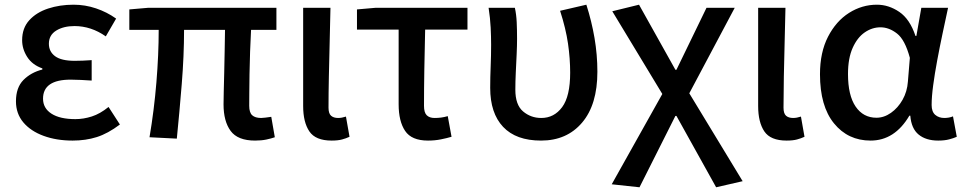

<svg xmlns="http://www.w3.org/2000/svg" viewBox="-20 -584 4103 817"><path d="M289.1 14.2Q220.2 14.2 165.5 -5.9Q110.8 -25.9 79.3 -63.2Q47.9 -100.6 47.9 -152.8Q47.9 -211.4 79.8 -243.7Q111.8 -275.9 160.2 -288.1V-293Q117.2 -308.1 95.7 -341.8Q74.2 -375.5 74.2 -413.1Q74.2 -464.4 104.5 -497.8Q134.8 -531.2 184.6 -547.6Q234.4 -564 293 -564Q342.3 -564 388.7 -548.3Q435.1 -532.7 474.1 -504.9L430.2 -429.2Q367.7 -473.1 296.9 -473.1Q250.5 -473.1 219.2 -453.9Q188 -434.6 188 -397.9Q188 -364.3 214.6 -344.7Q241.2 -325.2 297.9 -325.2Q331.1 -325.2 370.1 -328.1V-241.2Q346.2 -242.7 324 -243.9Q301.8 -245.1 280.8 -245.1Q163.1 -245.1 163.1 -164.1Q163.1 -123.5 199 -100.3Q234.9 -77.1 300.8 -77.1Q335.4 -77.1 370.6 -88.4Q405.8 -99.6 441.9 -128.9L490.2 -54.2Q439 -15.6 391.8 -0.7Q344.7 14.2 289.1 14.2Z M1065.4 14.2Q991.7 14.2 961.4 -26.9Q931.2 -67.9 931.2 -140.1Q931.2 -158.7 932.1 -194.6Q933.1 -230.5 934.1 -275.4Q935.1 -320.3 936 -367.7Q937 -415 937.5 -457H763.2Q763.2 -346.7 753.4 -226.6Q743.7 -106.4 732.4 5.9L616.2 0Q635.7 -114.7 645.5 -233.4Q655.3 -352.1 655.3 -457H530.3V-543.9L610.4 -550.8H1156.2V-457H1048.3Q1045.9 -413.6 1044.2 -364.3Q1042.5 -314.9 1041.7 -268.6Q1041 -222.2 1040.8 -186.3Q1040.5 -150.4 1040.5 -133.8Q1040.5 -105 1053.2 -93.5Q1065.9 -82 1091.3 -82Q1098.6 -82 1109.4 -83.5Q1120.1 -85 1134.3 -86.9L1149.4 0Q1134.3 5.4 1113.3 9.8Q1092.3 14.2 1065.4 14.2Z M1391.1 14.2Q1322.8 14.2 1296.4 -24.9Q1270 -64 1270 -132.8V-550.8H1386.2Q1384.8 -479.5 1382.8 -404.3Q1380.9 -329.1 1379.4 -257.6Q1377.9 -186 1377.9 -126Q1377.9 -101.1 1388.7 -91.6Q1399.4 -82 1418.9 -82Q1434.1 -82 1452.1 -87.9L1467.3 -2Q1452.6 4.9 1435.3 9.5Q1418 14.2 1391.1 14.2Z M1801.3 14.2Q1731.4 14.2 1703.9 -26.9Q1676.3 -67.9 1676.3 -140.1V-458H1499V-543.9L1578.1 -550.8H1969.2V-458H1789.1Q1787.1 -371.6 1785.6 -288.8Q1784.2 -206.1 1784.2 -133.8Q1784.2 -105 1795.9 -93.5Q1807.6 -82 1829.1 -82Q1843.3 -82 1856.7 -83.7Q1870.1 -85.4 1885.3 -89.8L1901.4 -2Q1881.8 3.9 1856.2 9Q1830.6 14.2 1801.3 14.2Z M2282.2 14.2Q2175.8 14.2 2120.8 -44.2Q2065.9 -102.5 2065.9 -210Q2065.9 -255.9 2067.9 -301.8Q2069.8 -347.7 2069.8 -394Q2069.8 -426.3 2067.9 -466.6Q2065.9 -506.8 2059.1 -550.8H2170.9Q2177.2 -522 2178.7 -489.3Q2180.2 -456.5 2180.2 -418.9Q2180.2 -391.1 2178.5 -353.5Q2176.8 -315.9 2174.8 -276.1Q2172.9 -236.3 2172.9 -202.1Q2172.9 -137.7 2205.8 -109.9Q2238.8 -82 2283.2 -82Q2337.9 -82 2372.1 -128.2Q2406.2 -174.3 2406.2 -274.9Q2406.2 -334.5 2397 -398.4Q2387.7 -462.4 2363.3 -538.1L2475.1 -564Q2497.6 -493.7 2509.8 -422.4Q2522 -351.1 2522 -278.8Q2522 -138.7 2457 -62.3Q2392.1 14.2 2282.2 14.2Z M2701.2 212.9 2583 200.2 2798.3 -184.1 2585.4 -536.1 2699.2 -564 2854 -287.1H2858.4L2986.3 -550.8H3106.4L2913.1 -187L3140.1 187L3027.3 212.9L2858.4 -90.8H2854Z M3327.1 14.2Q3258.8 14.2 3232.4 -24.9Q3206.1 -64 3206.1 -132.8V-550.8H3322.3Q3320.8 -479.5 3318.8 -404.3Q3316.9 -329.1 3315.4 -257.6Q3314 -186 3314 -126Q3314 -101.1 3324.7 -91.6Q3335.4 -82 3355 -82Q3370.1 -82 3388.2 -87.9L3403.3 -2Q3388.7 4.9 3371.3 9.5Q3354 14.2 3327.1 14.2Z M3684.6 14.2Q3588.4 14.2 3528.8 -59.1Q3469.2 -132.3 3469.2 -268.1Q3469.2 -361.3 3503.4 -427.7Q3537.6 -494.1 3592.8 -529.1Q3647.9 -564 3711.4 -564Q3761.7 -564 3806.6 -533.4Q3851.6 -502.9 3875.5 -431.2H3879.4L3900.4 -550.8H4014.2Q4002.9 -498.5 3990.7 -440.9Q3978.5 -383.3 3968 -326.9Q3957.5 -270.5 3950.9 -221.4Q3944.3 -172.4 3944.3 -137.2Q3944.3 -108.4 3959.7 -95.2Q3975.1 -82 3998.5 -82Q4007.3 -82 4017.3 -83.7Q4027.3 -85.4 4035.2 -88.9L4051.3 -2Q4038.6 3.9 4019 9Q3999.5 14.2 3972.2 14.2Q3920.4 14.2 3889.2 -11.2Q3857.9 -36.6 3853.5 -91.8H3849.6Q3787.1 14.2 3684.6 14.2ZM3709.5 -83Q3741.7 -83 3771.2 -103.8Q3800.8 -124.5 3820.6 -159.4Q3840.3 -194.3 3843.3 -236.8L3851.6 -337.9Q3831.1 -414.6 3797.1 -441.2Q3763.2 -467.8 3726.6 -467.8Q3690.9 -467.8 3659.4 -446Q3627.9 -424.3 3608.2 -380.1Q3588.4 -335.9 3588.4 -269Q3588.4 -178.2 3620.8 -130.6Q3653.3 -83 3709.5 -83Z"/></svg>

Font: Source Han Sans CN Medium
Style: Regular
Weight: 500
Designer: Ryoko NISHIZUKA  (kana, bopomofo & ideographs); Paul D. Hunt (Latin, Greek & Cyrillic); Sandoll Communications , Soo-you
Foundry: Adobe
Version: Version 2.004;hotconv 1.0.118;makeotfexe 2.5.65603